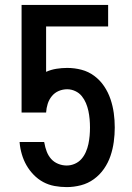

<svg xmlns="http://www.w3.org/2000/svg" viewBox="-20 -755 540 783"><path d="M252 8Q227 8 202.5 3.5Q178 -1 156.5 -12.5Q135 -24 117.5 -42Q100 -60 88 -81Q76 -102 69 -126Q62 -150 60 -174V-176H160L161 -172Q164 -154 170.5 -137Q177 -120 188.5 -107Q200 -94 217 -87Q234 -80 252 -80Q269 -80 285 -87Q301 -94 312 -106.5Q323 -119 330 -135Q337 -151 340.5 -167.5Q344 -184 345.5 -201Q347 -218 347 -235Q347 -252 345.5 -269Q344 -286 340.5 -302.5Q337 -319 330.5 -334.5Q324 -350 313.5 -363Q303 -376 287 -383.5Q271 -391 254 -391Q236 -391 219.5 -384Q203 -377 191.5 -363Q180 -349 174.5 -331.5Q169 -314 168 -296H68V-735H421V-647H168V-462Q188 -471 210 -474.5Q232 -478 254 -478Q284 -478 312.5 -470.5Q341 -463 364.5 -445.5Q388 -428 404.5 -403.5Q421 -379 430.5 -351Q440 -323 444 -294Q448 -265 448 -235Q448 -235 448 -235Q448 -235 448 -235Q448 -206 444 -176.5Q440 -147 430.5 -119Q421 -91 404 -66.5Q387 -42 363 -24.5Q339 -7 310 0.5Q281 8 252 8Z"/></svg>

Font: Zed Mono Semibold
Style: Regular
Weight: 600
Monospace: yes
Designer: Belleve Invis
Foundry: Belleve Invis
Version: Version 1.0.0; ttfautohint (v1.8.4)